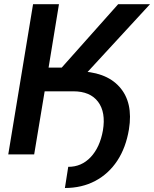

<svg xmlns="http://www.w3.org/2000/svg" viewBox="-20 -748 747 930"><path d="M233.4 -305.7 249.5 -402.8H350.6Q490.7 -402.8 558.3 -327.6Q626 -252.4 604.5 -121.1Q589.8 -32.7 547.9 30.8Q505.9 94.2 441.2 128.4Q376.5 162.6 294.4 162.6L310.5 60.1Q374.5 60.5 419.2 13.2Q463.9 -34.2 478.5 -116.2Q493.2 -204.1 455.1 -254.9Q417 -305.7 335 -305.7ZM20 0 140.1 -727.5H265.6L215.3 -420.4H278.8L552.2 -727.5H706.5L317.9 -305.7H196.3L145.5 0Z"/></svg>

Font: Inter 28pt SemiBold
Style: Italic
Weight: 600
Italic angle: -9.3988°
Designer: Rasmus Andersson
Foundry: rsms
Version: Version 4.001;git-66647c0bb